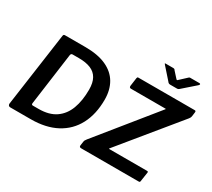

<svg xmlns="http://www.w3.org/2000/svg" viewBox="-172 -1270 1752 1586"><g transform="rotate(30 704.0 -477.5)"><path d="M65 0Q55 0 49.5 -7Q44 -14 45 -25L144 -728Q146 -737 149.5 -739.5Q153 -742 163 -742H353Q474 -742 553 -706Q632 -670 671 -603.5Q710 -537 710 -445Q710 -307 657.5 -207Q605 -107 504.5 -53.5Q404 0 261 0H65ZM275 -106Q375 -106 437 -149Q499 -192 528 -269.5Q557 -347 557 -452Q557 -518 534 -558.5Q511 -599 466 -617.5Q421 -636 354 -636H293Q279 -636 276 -620L208 -122Q207 -114 210 -110Q213 -106 220 -106ZM744 0Q733 0 728.5 -4Q724 -8 725 -18L730 -53Q731 -63 734.5 -70Q738 -77 747 -88L1180 -623Q1185 -629 1185.5 -630.5Q1186 -632 1178 -632H852Q835 -632 837 -652L848 -731Q850 -738 852 -740Q854 -742 860 -742H1398Q1410 -742 1408 -727L1403 -688Q1402 -680 1399.5 -675Q1397 -670 1390 -660L947 -119Q939 -111 948 -111H1305Q1313 -111 1315.5 -108.5Q1318 -106 1317 -99L1304 -12Q1303 -5 1300.5 -2.5Q1298 0 1289 0H744ZM1219 -950Q1225 -955 1229.5 -955Q1234 -955 1241 -955H1318Q1327 -955 1328.5 -950Q1330 -945 1322 -937L1201 -831Q1197 -827 1192 -825Q1187 -823 1178 -823H1117Q1106 -823 1100 -827.5Q1094 -832 1090 -838L997 -943Q992 -949 990.5 -952Q989 -955 997 -955H1068Q1076 -955 1080.5 -952.5Q1085 -950 1088 -944L1135 -892Q1144 -881 1148 -884.5Q1152 -888 1163 -898Z"/></g></svg>

Font: Libre Franklin SemiBold
Style: Italic
Weight: 600
Italic angle: -8°
Designer: Pablo Impallari, Rodrigo Fuenzalida, Nhung Nguyen
Foundry: Impallari Type
Version: Version 3.000